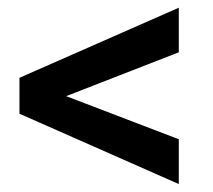

<svg xmlns="http://www.w3.org/2000/svg" viewBox="-20 -557 549 496"><path d="M441.9 -421.9 150.9 -308.6 441.9 -197.3V-81.5L30.3 -263.2V-356L441.9 -537.1Z"/></svg>

Font: Vazirmatn UI Medium
Style: Regular
Weight: 500
Designer: Saber Rastikerdar
Foundry: Saber Rastikerdar
Version: Version 33.003